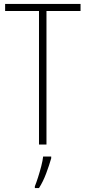

<svg xmlns="http://www.w3.org/2000/svg" viewBox="-20 -734 436 975"><path d="M216 0H178V-678H6V-714H389V-678H216ZM240 70Q230 105 214.5 146.5Q199 188 178 221H157V212Q164 195 173 167Q182 139 189.5 110Q197 81 199 61H240Z"/></svg>

Font: Noto Sans Arabic Cond ExtLt
Style: Regular
Weight: 200
Width: 3
Designer: Monotype Design Team, Nadine Chahine, Nizar Qandah and Khaled Hosny
Foundry: Monotype Imaging Inc.
Version: Version 2.012; ttfautohint (v1.8.4.7-5d5b)